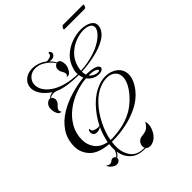

<svg xmlns="http://www.w3.org/2000/svg" viewBox="-264 -877 1264 1264"><g transform="rotate(-45 368.5 -244.5)"><path d="M388 241Q370 241 358 229Q287 231 250.5 197Q214 163 206 110Q202 119 195.5 127Q189 135 179 141Q181 152 172 161.5Q163 171 148 171Q140 171 131 168Q123 165 109 153Q95 141 92 126Q96 128 102.5 132.5Q109 137 117 137H119Q124 137 130 134Q136 131 140 127Q143 125 147.5 123Q152 121 156 121Q162 121 169 126Q173 128 177 134Q195 121 204 94Q203 81 203.5 67.5Q204 54 206 40Q114 33 73 -10Q32 -53 32 -110Q32 -179 66 -229.5Q100 -280 154.5 -313.5Q209 -347 272.5 -365.5Q336 -384 395 -390Q392 -398 389.5 -406.5Q387 -415 386 -423Q334 -423 287 -430Q240 -437 208 -452Q202 -454 195.5 -455Q189 -456 182 -456Q163 -456 150 -445Q165 -436 165 -416Q165 -410 162 -402Q158 -391 151.5 -385Q145 -379 140 -374Q136 -370 132 -363Q128 -356 128 -349Q128 -341 135 -335Q133 -333 129 -333Q114 -333 105.5 -353Q97 -373 97 -394Q97 -421 113.5 -436Q130 -451 144 -447Q156 -461 173 -464Q176 -465 179 -465Q182 -465 185 -465Q141 -494 121 -525.5Q101 -557 101 -585Q101 -622 129 -646.5Q157 -671 200 -671Q216 -671 234 -667Q252 -663 271 -654Q279 -650 286 -645.5Q293 -641 299 -636Q311 -634 329 -640Q347 -646 347 -658V-660Q347 -667 351.5 -668.5Q356 -670 359 -666Q366 -659 366 -649Q366 -634 347 -624Q341 -621 332 -621Q321 -621 313 -624Q330 -607 343 -583Q361 -583 367.5 -569Q374 -555 374 -535Q374 -517 362 -494.5Q350 -472 335 -469Q334 -469 332.5 -468.5Q331 -468 330 -468Q324 -468 322 -472Q333 -476 333 -489Q333 -499 327 -509Q323 -516 318.5 -524.5Q314 -533 314 -547Q314 -561 322 -570Q330 -579 337 -581Q326 -601 305.5 -618.5Q285 -636 264 -646Q251 -652 238.5 -654.5Q226 -657 215 -657Q180 -657 157 -635Q134 -613 134 -581Q134 -556 150.5 -529Q167 -502 204 -478Q239 -456 286 -444.5Q333 -433 385 -432Q383 -455 389 -473Q403 -527 439 -560.5Q475 -594 520 -610Q565 -626 606 -626Q650 -626 679 -610Q708 -594 708 -565Q708 -543 692.5 -520Q677 -497 647 -480Q604 -455 542 -441Q480 -427 416 -424Q416 -409 421 -392H422Q434 -392 454.5 -390Q475 -388 494 -382.5Q513 -377 521 -366Q525 -360 525 -356Q525 -347 514.5 -339.5Q504 -332 484 -332Q470 -332 457 -336Q440 -341 427 -351Q414 -361 404 -374Q351 -370 297 -350Q243 -330 198.5 -295.5Q154 -261 126.5 -213Q99 -165 99 -106Q99 -60 125.5 -23.5Q152 13 208 24Q213 -3 222 -31Q231 -59 244 -86Q243 -85 241.5 -84Q240 -83 239 -81Q226 -71 203 -71Q186 -71 179 -80.5Q172 -90 172 -100Q172 -113 178 -120Q181 -123 183 -123Q186 -123 186 -112Q186 -102 202 -95.5Q218 -89 232 -89Q239 -89 242 -90Q244 -91 245 -91Q246 -91 247 -92Q279 -156 329 -208Q379 -260 440 -282Q472 -294 502 -294Q552 -294 587 -266.5Q622 -239 622 -192Q622 -170 611 -143Q600 -116 577 -87Q540 -41 483.5 -12.5Q427 16 364 29Q301 42 243 42H229Q226 63 226 84Q226 142 256 182.5Q286 223 354 222Q350 215 350 205Q350 188 362.5 172.5Q375 157 399 155Q439 152 456 133.5Q473 115 477 105Q480 110 481 116.5Q482 123 482 129Q482 148 474.5 166.5Q467 185 461 194Q445 219 425 230Q405 241 388 241ZM416 -433Q484 -436 546.5 -456.5Q609 -477 649 -512Q685 -544 685 -571Q684 -591 664.5 -601Q645 -611 616 -611Q582 -611 542 -596Q502 -581 469 -549.5Q436 -518 422 -469Q418 -451 416 -433ZM488 -346Q502 -346 502 -353Q502 -360 485 -367.5Q468 -375 430 -375Q444 -356 472 -348Q477 -347 480.5 -346.5Q484 -346 488 -346ZM231 27Q249 29 269 27Q338 22 388.5 3.5Q439 -15 474.5 -43Q510 -71 535 -102Q560 -133 571.5 -160Q583 -187 583 -209Q583 -242 561 -261Q539 -280 503 -280Q490 -280 475 -277.5Q460 -275 444 -269Q392 -250 347.5 -202.5Q303 -155 272.5 -94Q242 -33 231 27ZM531 -703Q528 -703 528 -707Q528 -712 534 -721Q540 -730 546 -730H735Q737 -730 737 -727Q737 -721 732.5 -712Q728 -703 721 -703Z"/></g></svg>

Font: Fleur De Leah
Style: Regular
Weight: 400
Designer: Robert E. Leuschke
Foundry: Robert E. Leuschke
Version: Version 1.010; ttfautohint (v1.8.3)